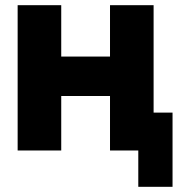

<svg xmlns="http://www.w3.org/2000/svg" viewBox="-20 -580 695 740"><path d="M48 0V-560H216V-362H404V-560H572V-146H645V140H513V0H404V-210H216V0Z"/></svg>

Font: Tektur
Style: Bold
Weight: 700
Designer: Adam Jagosz
Foundry: Adam Jagosz
Version: Version 1.005;gftools[0.9.30]